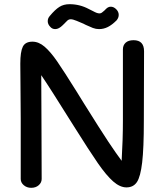

<svg xmlns="http://www.w3.org/2000/svg" viewBox="-20 -906 785 917"><path d="M668 -661 667 -329Q667 -198 659 -130Q651 -62 634 -36.5Q617 -11 584 -11Q553 -11 520.5 -39.5Q488 -68 447.5 -126.5Q407 -185 333 -303Q213 -495 177 -547L178 -338L179 -51Q179 -34 165 -21.5Q151 -9 129 -9Q108 -9 93.5 -21.5Q79 -34 79 -51V-341L78 -476Q77 -520 77 -602Q77 -659 89 -683Q101 -707 135 -707Q165 -707 193 -683Q221 -659 252.5 -613.5Q284 -568 347 -467L381 -412Q459 -287 496.5 -230.5Q534 -174 561 -138Q567 -240 567 -329V-670Q567 -690 580 -702Q593 -714 618 -714Q668 -714 668 -661ZM208 -805Q208 -819 218 -830Q243 -860 263.5 -873Q284 -886 312 -886Q361 -886 404 -863Q411 -860 423 -853.5Q435 -847 442 -844.5Q449 -842 455 -842Q463 -842 470 -848.5Q477 -855 479 -856Q488 -866 494.5 -870Q501 -874 509 -874Q523 -874 535 -862Q547 -850 547 -835Q547 -821 537 -809Q515 -787 495 -777Q475 -767 453 -767Q438 -767 423.5 -772.5Q409 -778 390 -787Q386 -789 381 -791.5Q376 -794 371 -796Q364 -799 346 -806.5Q328 -814 318 -814Q309 -814 302 -808Q295 -802 280 -786Q261 -767 244 -767Q229 -767 220 -778Q208 -790 208 -805Z"/></svg>

Font: Mali Medium
Style: Regular
Weight: 500
Version: Version 1.000; ttfautohint (v1.6)